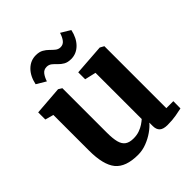

<svg xmlns="http://www.w3.org/2000/svg" viewBox="-218 -929 1078 1078"><g transform="rotate(-45 321.0 -390.0)"><path d="M490.5 9.5Q457 9.5 442 -4.2Q427 -18 427 -46V-72.5Q411 -53 383.5 -33.8Q356 -14.5 322.8 -1.8Q289.5 11 254.5 11Q158 11 117.2 -38.2Q76.5 -87.5 76.5 -201.5V-484L26.5 -498V-554.5L196.5 -567.5H197.5L218.5 -554.5V-202Q218.5 -154 226 -125.8Q233.5 -97.5 251.8 -84.8Q270 -72 302 -72Q328 -72 349 -79.5Q370 -87 385.5 -97.5Q401 -108 411 -117V-484L344.5 -499.5V-554.5L526 -567.5H528.5L552 -554.5V-62.5H607.5L607 -5.5Q589 -1.5 559 4Q529 9.5 490.5 9.5ZM128 -676.5Q139.5 -730.5 170.8 -760.8Q202 -791 243.5 -791Q271 -791 288.5 -781Q306 -771 319 -757.8Q332 -744.5 344.5 -734.5Q357 -724.5 373 -724Q394.5 -723.5 407.8 -740.2Q421 -757 429 -783.5L485 -750Q474 -697.5 442.8 -666.2Q411.5 -635 369.5 -635Q342.5 -635 325.2 -645Q308 -655 295.8 -668.2Q283.5 -681.5 270.8 -691.8Q258 -702 240.5 -702Q218.5 -702 205.5 -685.5Q192.5 -669 184 -643Z"/></g></svg>

Font: Merriweather Light 18pt
Style: Bold
Weight: 700
Version: Version 2.100